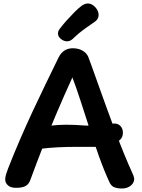

<svg xmlns="http://www.w3.org/2000/svg" viewBox="-20 -1067 820 1106"><path d="M156 -34Q148 -8 129 3.5Q110 15 73 15Q41 15 25.5 0.5Q10 -14 10 -32Q10 -46 14.5 -61Q19 -76 26 -95Q60 -182 96 -265Q132 -348 169 -427.5Q206 -507 243.5 -584Q281 -661 317 -735Q331 -763 351.5 -776Q372 -789 399 -789Q432 -789 456 -775Q480 -761 489 -738Q493 -728 508 -686.5Q523 -645 545 -583Q567 -521 593 -449.5Q619 -378 645.5 -307Q672 -236 696.5 -176.5Q721 -117 738 -80Q743 -70 748 -57Q753 -44 753 -36Q753 -14 733 2.5Q713 19 681 19Q660 19 641.5 13Q623 7 612 -14Q580 -83 550.5 -165.5Q521 -248 494 -332Q467 -416 442.5 -491Q418 -566 397 -621Q348 -514 305 -412.5Q262 -311 225 -216Q188 -121 156 -34ZM159 -274Q159 -294 170.5 -306.5Q182 -319 197.5 -326Q213 -333 224 -335Q246 -340 279.5 -344Q313 -348 359.5 -348.5Q406 -349 467 -344Q479 -343 502 -344Q525 -345 550.5 -347Q576 -349 598 -351.5Q620 -354 631 -355Q656 -358 672 -343Q688 -328 688 -302Q688 -277 671.5 -261.5Q655 -246 628.5 -237Q602 -228 574.5 -224.5Q547 -221 526 -221Q469 -221 416.5 -221Q364 -221 313 -218.5Q262 -216 206 -209Q191 -208 175 -228.5Q159 -249 159 -274ZM366 -829Q348 -829 331 -842.5Q314 -856 314 -874Q314 -883 318 -891Q322 -899 328 -906Q344 -927 366 -951.5Q388 -976 410 -998Q432 -1020 447 -1031Q457 -1039 467 -1043Q477 -1047 486 -1047Q501 -1047 515.5 -1037Q530 -1027 539 -1012Q548 -997 548 -981Q548 -958 529 -944Q512 -932 473 -904.5Q434 -877 399 -843Q384 -829 366 -829Z"/></svg>

Font: Playpen Sans SemiBold
Style: Regular
Weight: 600
Designer: Laura Meseguer, Veronika Burian, José Scaglione
Foundry: TypeTogether
Version: Version 1.001